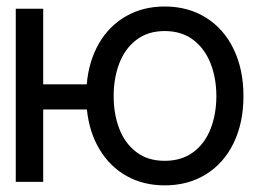

<svg xmlns="http://www.w3.org/2000/svg" viewBox="-20 -557 816 588"><path d="M112.3 -298.8H245.6Q252 -370.6 283.4 -424.6Q314.9 -478.5 366.7 -507.8Q418.5 -537.1 484.4 -537.1Q556.2 -537.1 610.8 -502.9Q665.5 -468.8 695.6 -406.5Q725.6 -344.2 725.6 -262.7Q725.6 -181.2 695.6 -119.1Q665.5 -57.1 610.8 -23.2Q556.2 10.7 484.4 10.7Q419.4 10.7 368.2 -17.8Q316.9 -46.4 285.2 -98.9Q253.4 -151.4 246.1 -221.7H112.3V0H28.3V-530.3H112.3ZM642.6 -262.7Q642.6 -317.4 625 -362.5Q607.4 -407.7 572 -434.8Q536.6 -461.9 484.4 -461.9Q432.6 -461.9 397.5 -434.8Q362.3 -407.7 345.2 -362.5Q328.1 -317.4 328.1 -262.7Q328.1 -208 345.2 -163.1Q362.3 -118.2 397.5 -91.3Q432.6 -64.5 484.4 -64.5Q536.6 -64.5 572.3 -91.3Q607.9 -118.2 625.2 -163.1Q642.6 -208 642.6 -262.7Z"/></svg>

Font: Pretendard Std
Style: Regular
Weight: 400
Designer: Base glyphs from Inter by Rasmus Andersson; Hangeul glyphs from Noto Sans CJK(Source Han Sans) by Jang Soo-young and Kan
Foundry: Kil Hyung-jin
Version: Version 1.309